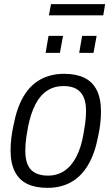

<svg xmlns="http://www.w3.org/2000/svg" viewBox="-20 -894 538 926"><path d="M209 12Q151 12 111.5 -7Q72 -26 51.5 -66.5Q31 -107 31 -169Q31 -197 34.5 -227.5Q38 -258 45 -289Q61 -374 93.5 -429Q126 -484 175.5 -511Q225 -538 289 -538Q347 -538 386.5 -519Q426 -500 446.5 -459.5Q467 -419 467 -356Q467 -327 463.5 -296.5Q460 -266 453 -235Q437 -152 404 -97Q371 -42 322 -15Q273 12 209 12ZM211 -47Q256 -47 290.5 -70Q325 -93 348.5 -138.5Q372 -184 383 -250Q388 -277 390.5 -296.5Q393 -316 394 -331Q395 -346 395 -359Q395 -401 382.5 -427.5Q370 -454 346 -466.5Q322 -479 286 -479Q242 -479 208 -457Q174 -435 151 -391Q128 -347 115 -281Q110 -254 107 -233Q104 -212 103 -196.5Q102 -181 102 -167Q102 -125 114 -98.5Q126 -72 151 -59.5Q176 -47 211 -47ZM200 -639 214 -721H284L269 -639ZM362 -639 376 -721H446L431 -639ZM216 -820 226 -874H487L478 -820Z"/></svg>

Font: Archivo SemiCondensed Light
Style: Italic
Weight: 300
Width: 4
Italic angle: -10°
Designer: Hector Gatti
Foundry: Omnibus-Type
Version: Version 2.001